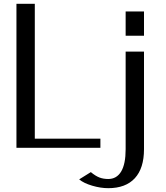

<svg xmlns="http://www.w3.org/2000/svg" viewBox="-20 -780 868 1004"><path d="M733 -593V-720H637V-593ZM394 158Q418 178 462 191Q506 204 546 204Q637 204 685 152Q733 100 733 0V-510H637V0Q637 78 613.5 117Q590 156 546 156Q520 156 499.5 148Q479 140 455 120ZM505 -7V-55H162V-760H66V-7Z"/></svg>

Font: LXGW Marker Gothic
Style: Regular
Weight: 400
Version: Version 1.001